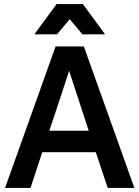

<svg xmlns="http://www.w3.org/2000/svg" viewBox="-20 -930 690 950"><path d="M454 -177H189L131 0H5L255 -700H395L645 0H513ZM224 -283H419L369 -436L322 -580L275 -436ZM325 -835 262 -760H150L260 -910H390L500 -760H388Z"/></svg>

Font: PT Root UI Web Bold
Style: Regular
Weight: 700
Designer: Vitaly Kuzmin
Foundry: ParaType Ltd.
Version: Version 1.000W